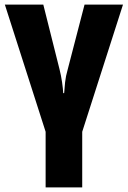

<svg xmlns="http://www.w3.org/2000/svg" viewBox="-20 -569 553 829"><path d="M335 240V0L511 -549H345L272 -268Q264 -241 261 -213.5Q258 -186 257 -167H253Q252 -186 248 -214Q244 -242 237 -270L167 -549H1L177 0V240Z"/></svg>

Font: Noto Sans Display SemiCondensed Extra
Style: Regular
Weight: 800
Width: 4
Designer: Monotype Design Team
Foundry: Monotype Imaging Inc.
Version: Version 1.900